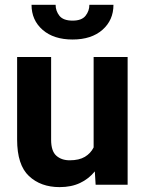

<svg xmlns="http://www.w3.org/2000/svg" viewBox="-20 -764 600 794"><path d="M375.5 0 372.1 -55.2Q347.2 -24.4 311 -7.3Q274.9 9.8 226.6 9.8Q148.4 9.8 99.6 -36.1Q50.8 -82 50.8 -187V-528.3H191.4V-186Q191.4 -139.2 212.9 -120.1Q234.4 -101.1 268.1 -101.1Q307.1 -101.1 331.1 -115.5Q355 -129.9 367.2 -154.3V-528.3H507.8V0ZM349.6 -744.1H449.2Q449.2 -680.7 403.6 -640.6Q357.9 -600.6 280.3 -600.6Q202.1 -600.6 156.2 -640.6Q110.4 -680.7 110.4 -744.1H210Q210 -718.8 225.8 -698.7Q241.7 -678.7 280.3 -678.7Q317.9 -678.7 333.7 -698.7Q349.6 -718.8 349.6 -744.1Z"/></svg>

Font: Vazirmatn RD UI
Style: Bold
Weight: 700
Designer: Saber Rastikerdar
Foundry: Saber Rastikerdar
Version: Version 33.003